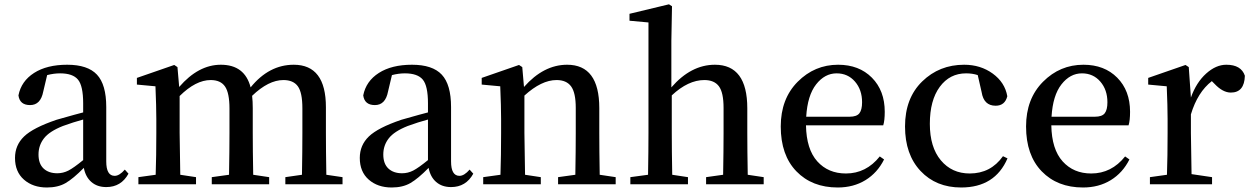

<svg xmlns="http://www.w3.org/2000/svg" viewBox="-20 -834 5659 869"><path d="M356.4 -109.4V-293Q312.5 -281.2 264.6 -263.7Q203.1 -239.3 178.7 -207.5Q154.3 -175.8 154.3 -134.8Q154.3 -92.8 177.2 -71.3Q200.2 -49.8 239.3 -49.8Q265.6 -49.8 289.6 -62Q313.5 -74.2 356.4 -109.4ZM544.9 -66.4 561.5 -47.9Q528.3 12.7 460.9 12.7Q419.9 12.7 393.6 -10.3Q367.2 -33.2 359.4 -74.2Q311.5 -25.4 276.9 -5.4Q242.2 14.6 192.4 14.6Q128.9 14.6 88.4 -21Q47.9 -56.6 47.9 -119.1Q47.9 -176.8 88.9 -216.3Q129.9 -255.9 236.3 -292Q335.9 -320.3 356.4 -325.2V-366.2Q356.4 -445.3 333 -473.6Q309.6 -502 252 -502Q223.6 -502 193.4 -494.1L175.8 -419.9Q164.1 -358.4 116.2 -358.4Q69.3 -358.4 63.5 -402.3Q76.2 -466.8 134.3 -503.9Q192.4 -541 284.2 -541Q377 -541 418.9 -496.1Q460.9 -451.2 460.9 -349.6V-103.5Q460.9 -38.1 499 -38.1Q520.5 -38.1 544.9 -66.4Z M1457 -43 1530.3 -32.2V0H1271.5V-32.2L1346.7 -43Q1348.6 -154.3 1348.6 -232.4V-343.8Q1348.6 -415 1328.1 -443.4Q1307.6 -471.7 1262.7 -471.7Q1195.3 -471.7 1121.1 -400.4Q1124 -375 1124 -344.7V-232.4Q1124 -154.3 1126 -43L1198.2 -32.2V0H938.5V-32.2L1016.6 -43Q1018.6 -154.3 1018.6 -232.4V-342.8Q1018.6 -413.1 998.5 -442.4Q978.5 -471.7 933.6 -471.7Q866.2 -471.7 793 -399.4V-232.4Q793 -210 795.9 -43L867.2 -32.2V0H606.4V-32.2L684.6 -43Q687.5 -127.9 687.5 -232.4V-295.9Q687.5 -351.6 683.6 -443.4L599.6 -451.2V-481.4L768.6 -540L783.2 -530.3L791 -440.4Q877.9 -541 979.5 -541Q1087.9 -541 1114.3 -438.5Q1197.3 -541 1309.6 -541Q1455.1 -541 1455.1 -348.6V-232.4Q1455.1 -154.3 1457 -43Z M1917 -109.4V-293Q1873 -281.2 1825.2 -263.7Q1763.7 -239.3 1739.3 -207.5Q1714.8 -175.8 1714.8 -134.8Q1714.8 -92.8 1737.8 -71.3Q1760.7 -49.8 1799.8 -49.8Q1826.2 -49.8 1850.1 -62Q1874 -74.2 1917 -109.4ZM2105.5 -66.4 2122.1 -47.9Q2088.9 12.7 2021.5 12.7Q1980.5 12.7 1954.1 -10.3Q1927.7 -33.2 1919.9 -74.2Q1872.1 -25.4 1837.4 -5.4Q1802.7 14.6 1752.9 14.6Q1689.5 14.6 1648.9 -21Q1608.4 -56.6 1608.4 -119.1Q1608.4 -176.8 1649.4 -216.3Q1690.4 -255.9 1796.9 -292Q1896.5 -320.3 1917 -325.2V-366.2Q1917 -445.3 1893.6 -473.6Q1870.1 -502 1812.5 -502Q1784.2 -502 1753.9 -494.1L1736.3 -419.9Q1724.6 -358.4 1676.8 -358.4Q1629.9 -358.4 1624 -402.3Q1636.7 -466.8 1694.8 -503.9Q1752.9 -541 1844.7 -541Q1937.5 -541 1979.5 -496.1Q2021.5 -451.2 2021.5 -349.6V-103.5Q2021.5 -38.1 2059.6 -38.1Q2081.1 -38.1 2105.5 -66.4Z M2694.3 -43 2766.6 -32.2V0H2505.9V-32.2L2584 -43Q2585.9 -154.3 2585.9 -232.4V-345.7Q2585.9 -414.1 2564.9 -442.9Q2543.9 -471.7 2499 -471.7Q2430.7 -471.7 2353.5 -401.4V-232.4Q2353.5 -210 2356.4 -43L2427.7 -32.2V0H2167V-32.2L2245.1 -43Q2248 -127.9 2248 -232.4V-295.9Q2248 -351.6 2244.1 -443.4L2160.2 -451.2V-481.4L2329.1 -540L2343.8 -530.3L2351.6 -440.4Q2440.4 -541 2546.9 -541Q2692.4 -541 2692.4 -344.7V-232.4Q2692.4 -154.3 2694.3 -43Z M3364.3 -43 3436.5 -32.2V0H3175.8V-32.2L3252.9 -43Q3254.9 -154.3 3254.9 -232.4V-345.7Q3254.9 -415 3233.9 -443.4Q3212.9 -471.7 3168 -471.7Q3094.7 -471.7 3020.5 -402.3V-232.4Q3020.5 -154.3 3022.5 -43L3093.8 -32.2V0H2833V-32.2L2913.1 -43Q2915 -156.2 2915 -232.4V-732.4L2829.1 -740.2V-771.5L3007.8 -814.5L3021.5 -805.7L3018.6 -649.4V-438.5Q3107.4 -541 3215.8 -541Q3362.3 -541 3362.3 -343.8V-232.4Q3362.3 -154.3 3364.3 -43Z M3628.9 -305.7H3825.2Q3857.4 -305.7 3869.6 -321.3Q3881.8 -336.9 3881.8 -371.1Q3881.8 -427.7 3849.6 -464.8Q3817.4 -502 3766.6 -502Q3712.9 -502 3673.8 -452.1Q3634.8 -402.3 3628.9 -305.7ZM3977.5 -266.6H3627.9Q3629.9 -158.2 3679.2 -103.5Q3728.5 -48.8 3808.6 -48.8Q3900.4 -48.8 3961.9 -126L3981.4 -112.3Q3951.2 -51.8 3897 -18.6Q3842.8 14.6 3771.5 14.6Q3655.3 14.6 3584.5 -58.6Q3513.7 -131.8 3513.7 -261.7Q3513.7 -386.7 3590.3 -463.9Q3667 -541 3773.4 -541Q3868.2 -541 3926.3 -482.4Q3984.4 -423.8 3984.4 -328.1Q3984.4 -288.1 3977.5 -266.6Z M4519.5 -127 4540 -117.2Q4483.4 14.6 4330.1 14.6Q4216.8 14.6 4146.5 -60.1Q4076.2 -134.8 4076.2 -261.7Q4076.2 -389.6 4153.8 -465.3Q4231.4 -541 4343.8 -541Q4418 -541 4473.1 -501Q4528.3 -460.9 4539.1 -398.4Q4528.3 -355.5 4486.3 -355.5Q4432.6 -355.5 4422.9 -417L4405.3 -494.1Q4381.8 -502 4352.5 -502Q4278.3 -502 4233.4 -440.9Q4188.5 -379.9 4188.5 -273.4Q4188.5 -168 4238.3 -108.4Q4288.1 -48.8 4369.1 -48.8Q4463.9 -48.8 4519.5 -127Z M4739.3 -305.7H4935.5Q4967.8 -305.7 4980 -321.3Q4992.2 -336.9 4992.2 -371.1Q4992.2 -427.7 4960 -464.8Q4927.7 -502 4877 -502Q4823.2 -502 4784.2 -452.1Q4745.1 -402.3 4739.3 -305.7ZM5087.9 -266.6H4738.3Q4740.2 -158.2 4789.6 -103.5Q4838.9 -48.8 4918.9 -48.8Q5010.7 -48.8 5072.3 -126L5091.8 -112.3Q5061.5 -51.8 5007.3 -18.6Q4953.1 14.6 4881.8 14.6Q4765.6 14.6 4694.8 -58.6Q4624 -131.8 4624 -261.7Q4624 -386.7 4700.7 -463.9Q4777.3 -541 4883.8 -541Q4978.5 -541 5036.6 -482.4Q5094.7 -423.8 5094.7 -328.1Q5094.7 -288.1 5087.9 -266.6Z M5360.4 -530.3 5370.1 -392.6Q5394.5 -460.9 5439 -501Q5483.4 -541 5530.3 -541Q5597.7 -541 5614.3 -491.2Q5612.3 -415 5550.8 -415Q5514.6 -415 5477.5 -454.1L5464.8 -466.8Q5400.4 -417 5370.1 -316.4V-232.4Q5370.1 -212.9 5373 -45.9L5465.8 -32.2V0H5184.6V-32.2L5261.7 -43Q5264.6 -127.9 5264.6 -232.4V-295.9Q5264.6 -351.6 5260.7 -443.4L5176.8 -451.2V-481.4L5345.7 -540Z"/></svg>

Font: GenYoMin TW TTF SemiBold
Style: Regular
Weight: 600
Version: Version 1.300